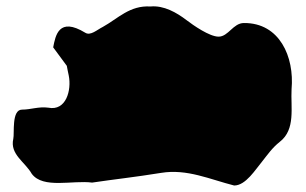

<svg xmlns="http://www.w3.org/2000/svg" viewBox="-20 -614 942 592"><path d="M21 -186C10 -138 57 -115 78 -78C113 -31 204 -59 264 -51C331 -61 397 -68 477 -81C557 -94 627 -61 702 -42C738 -42 768 -92 789 -117C805 -137 819 -158 843 -177C892 -215 876 -283 879 -339C888 -439 842 -544 732 -543C699 -543 684 -501 654 -501C626 -501 576 -536 555 -552C525 -575 485 -598 444 -594C380 -598 344 -557 297 -531C279 -522 259 -503 243 -513C161 -563 151 -504 144 -468L186 -411C186 -411 191 -384 192 -381C201 -336 184 -271 129 -282C99 -286 75 -276 48 -276C15 -276 25 -203 21 -186Z"/></svg>

Font: Camosport
Style: Regular
Weight: 400
Version: Version 001.000